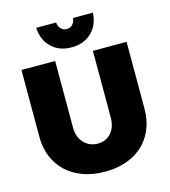

<svg xmlns="http://www.w3.org/2000/svg" viewBox="-133 -1026 1011 1145"><g transform="rotate(-15 372.5 -453.5)"><path d="M375 -159Q425 -159 457 -194.5Q489 -230 489 -290V-701H697V-290Q697 -198 657.5 -129.5Q618 -61 545 -23.5Q472 14 375 14Q277 14 203 -23.5Q129 -61 88.5 -129.5Q48 -198 48 -290V-701H256V-290Q256 -231 290 -195Q324 -159 375 -159ZM373 -867Q395 -867 409 -882Q423 -897 425 -921H548Q544 -845 496.5 -799.5Q449 -754 373 -754Q297 -754 249.5 -799.5Q202 -845 198 -921H321Q323 -897 337 -882Q351 -867 373 -867Z"/></g></svg>

Font: #9Slide03 Montserrat ExtraBold
Style: Regular
Weight: 800
Designer: Julieta Ulanovsky
Foundry: Julieta Ulanovsky
Version: Version 6.001